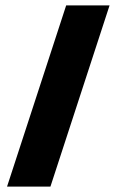

<svg xmlns="http://www.w3.org/2000/svg" viewBox="-20 -688 430 708"><path d="M6 0 224 -668H384L166 0Z"/></svg>

Font: Celebes Black
Style: Regular
Weight: 900
Designer: Anugrah Pasau
Foundry: Lafontype
Version: Version 1.000; ttfautohint (v1.8.4)